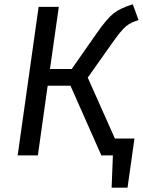

<svg xmlns="http://www.w3.org/2000/svg" viewBox="-20 -721 663 891"><path d="M513.2 -78.1H604L571.8 149.9H498L503.9 0H450.2L307.1 -323.2H201.2L155.8 0H62L159.2 -689H252.9L211.9 -400.9H313L430.2 -568.8Q477.1 -635.7 507.6 -659.4Q538.1 -683.1 596.2 -701.2L623 -627.9Q585.9 -616.7 564 -598.4Q542 -580.1 499 -519L387.2 -360.8Z"/></svg>

Font: FiraSans-Italic
Style: Italic
Weight: 400
Italic angle: -8°
Designer: Carrois Corporate & Edenspiekermann AG
Foundry: Carrois Corporate GbR & Edenspiekermann AG
Version: Version 3.106;PS 003.106;hotconv 1.0.70;makeotf.lib2.5.58329